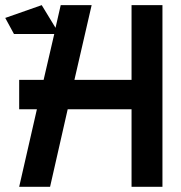

<svg xmlns="http://www.w3.org/2000/svg" viewBox="-69 -720 696 740"><path d="M438 0V-298.8H191.9L124 0H4.9L73.2 -298.8H4.9V-412.1H99.1L140.1 -588.9H-15.1L-48.8 -650.9L91.8 -700.2L145 -612.8L165 -700.2H284.2L217.8 -412.1H438V-700.2H557.1V0Z"/></svg>

Font: Cakra Normal
Style: Regular
Weight: 400
Designer: Lucia Kollert, Vojtech Kollert
Foundry: OoM Type
Version: Version 1.000;Glyphs 3.1.1 (3148)